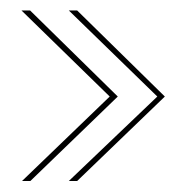

<svg xmlns="http://www.w3.org/2000/svg" viewBox="-20 -462 346 357"><path d="M108 -442.5H123.5L286.5 -282.5L123.5 -125.5H108L272.5 -282.5ZM20 -442.5H36L199 -282.5L36.5 -125.5H21L184 -282.5Z"/></svg>

Font: Epilogue Thin
Style: Regular
Weight: 250
Designer: Tyler Finck
Foundry: Etcetera Type Co
Version: Version 2.111